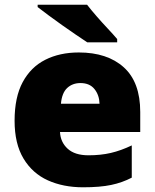

<svg xmlns="http://www.w3.org/2000/svg" viewBox="-20 -879 658 816"><path d="M315 -656Q436 -656 506 -593Q576 -530 576 -403V-318H235Q237 -275 267.5 -247Q298 -219 356 -219Q408 -219 451 -229Q494 -239 540 -261V-124Q500 -103 452.5 -93Q405 -83 333 -83Q249 -83 183.5 -112.5Q118 -142 80 -205Q42 -268 42 -366Q42 -466 76.5 -530Q111 -594 172.5 -625Q234 -656 315 -656ZM322 -526Q288 -526 265.5 -505Q243 -484 239 -438H403Q402 -475 381.5 -500.5Q361 -526 322 -526ZM350 -859Q367 -837 390.5 -810Q414 -783 438 -757.5Q462 -732 478 -713V-699H351Q331 -712 302.5 -731.5Q274 -751 243.5 -772.5Q213 -794 185.5 -814.5Q158 -835 140 -849V-859Z"/></svg>

Font: Noto Sans Kannada UI Black
Style: Regular
Weight: 900
Designer: Jelle Bosma - Monotype Design Team
Foundry: Monotype Imaging Inc.
Version: Version 2.005; ttfautohint (v1.8.4.7-5d5b)